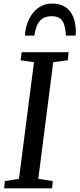

<svg xmlns="http://www.w3.org/2000/svg" viewBox="-20 -1028 434 1048"><path d="M2.5 0 6.5 -39.5 83.5 -52 165.5 -688.5 92.5 -699 98 -743H354.5L350 -699L270.5 -688.5L189 -52L268 -39.5L264.5 0ZM264.5 -1008.5Q302.5 -1008.5 327.5 -995Q352.5 -981.5 367 -959.5Q381.5 -937.5 387.8 -910.8Q394 -884 394 -857.5Q394 -851.5 393.8 -845.2Q393.5 -839 392 -833.5H339.5Q339.5 -838.5 339.2 -843.2Q339 -848 338.5 -853Q336 -875 329.8 -894.8Q323.5 -914.5 308 -927Q292.5 -939.5 262 -939.5Q226 -939.5 206.5 -922.5Q187 -905.5 178.8 -881Q170.5 -856.5 167.5 -833.5H116.5Q116.5 -841 117.2 -847.8Q118 -854.5 119 -861.5Q125.5 -901.5 144.8 -935Q164 -968.5 194.2 -988.5Q224.5 -1008.5 264.5 -1008.5Z"/></svg>

Font: Merriweather Light 18pt
Style: Italic
Weight: 400
Italic angle: -7.8°
Version: Version 2.101